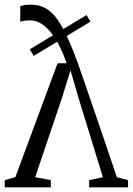

<svg xmlns="http://www.w3.org/2000/svg" viewBox="-22 -804 569 824"><path d="M110 -784Q156 -784 188.5 -758.8Q221 -733.5 248.5 -681.5Q276 -629.5 306 -549.5Q310.5 -537.5 320.5 -509Q330.5 -480.5 345.5 -436.8Q360.5 -393 380.5 -334.5Q400.5 -276 425.5 -203.2Q450.5 -130.5 479.5 -43.5L527.5 -31V0H360.5V-31L419.5 -43.5L316 -380.5L280.5 -502L243 -381L129 -43.5L196 -31V0H-1.5V-31L44 -44L225 -532.5H264Q249 -576 231.2 -610Q213.5 -644 193.8 -667.8Q174 -691.5 152.5 -704Q131 -716.5 109 -716.5Q96.5 -716.5 83.8 -715Q71 -713.5 65 -710.5V-777Q71 -780 83 -782Q95 -784 110 -784ZM349.5 -739.5 366 -711 122.5 -564 106 -592.5Z"/></svg>

Font: Merriweather 72pt Light
Style: Regular
Weight: 300
Version: Version 2.100